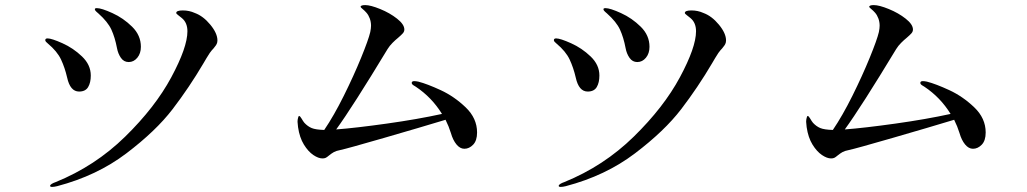

<svg xmlns="http://www.w3.org/2000/svg" viewBox="-20 -711 4040 755"><path d="M440 -522Q432 -564 418 -594.5Q404 -625 367 -658Q365 -660 359 -665Q353 -670 353 -675Q353 -679 361 -679Q379 -679 422 -659.5Q465 -640 499.5 -606Q534 -572 534 -527Q534 -501 520 -484Q506 -467 486 -467Q467 -467 455.5 -483.5Q444 -500 440 -522ZM177 20Q177 16 183.5 12Q190 8 199 5Q354 -58 472 -173.5Q590 -289 653.5 -407Q717 -525 717 -588Q717 -622 695 -640Q688 -646 680.5 -651.5Q673 -657 673 -660Q673 -670 699 -670Q724 -670 746 -660Q779 -648 807 -614Q835 -580 835 -552Q835 -544 832 -538Q829 -532 825 -527.5Q821 -523 820 -521Q813 -514 805 -503Q792 -483 780 -462Q724 -367 658.5 -281.5Q593 -196 477 -108Q361 -20 205 21Q193 24 185 24Q177 24 177 20ZM244 -406Q235 -445 220 -477Q205 -509 168 -540Q164 -543 161 -546.5Q158 -550 158 -553Q158 -560 167 -560Q183 -560 225.5 -541Q268 -522 302.5 -489Q337 -456 337 -414Q337 -386 326.5 -368.5Q316 -351 291 -351Q256 -351 244 -406Z M1856 -190Q1856 -158 1840.5 -142Q1825 -126 1806 -126Q1789 -126 1775 -143Q1761 -160 1753 -188Q1745 -214 1732 -240Q1633 -210 1489.5 -168.5Q1346 -127 1318 -121Q1302 -118 1293 -113Q1284 -108 1273 -99Q1266 -93 1261 -90.5Q1256 -88 1248 -88Q1232 -88 1212 -101.5Q1192 -115 1175 -142.5Q1158 -170 1152 -211L1150 -232Q1150 -240 1152 -247.5Q1154 -255 1156 -255Q1160 -255 1166 -244.5Q1172 -234 1177 -228Q1190 -214 1205.5 -207.5Q1221 -201 1255 -200Q1293 -256 1332 -334.5Q1371 -413 1400 -484Q1429 -555 1436 -585Q1439 -600 1439 -610Q1439 -625 1434 -638.5Q1429 -652 1421 -661Q1414 -669 1406 -675.5Q1398 -682 1398 -684Q1398 -691 1416 -691Q1437 -691 1475 -675.5Q1513 -660 1541.5 -637.5Q1570 -615 1570 -595Q1570 -587 1564.5 -580.5Q1559 -574 1545 -562Q1535 -554 1523.5 -542.5Q1512 -531 1504 -518Q1366 -290 1302 -202Q1380 -208 1501 -225Q1622 -242 1718 -263Q1678 -328 1615 -370Q1613 -371 1606 -375.5Q1599 -380 1599 -385Q1599 -392 1609 -392Q1615 -392 1625 -390Q1660 -381 1713 -356.5Q1766 -332 1811 -289Q1856 -246 1856 -190Z M2440 -522Q2432 -564 2418 -594.5Q2404 -625 2367 -658Q2365 -660 2359 -665Q2353 -670 2353 -675Q2353 -679 2361 -679Q2379 -679 2422 -659.5Q2465 -640 2499.5 -606Q2534 -572 2534 -527Q2534 -501 2520 -484Q2506 -467 2486 -467Q2467 -467 2455.5 -483.5Q2444 -500 2440 -522ZM2177 20Q2177 16 2183.5 12Q2190 8 2199 5Q2354 -58 2472 -173.5Q2590 -289 2653.5 -407Q2717 -525 2717 -588Q2717 -622 2695 -640Q2688 -646 2680.5 -651.5Q2673 -657 2673 -660Q2673 -670 2699 -670Q2724 -670 2746 -660Q2779 -648 2807 -614Q2835 -580 2835 -552Q2835 -544 2832 -538Q2829 -532 2825 -527.5Q2821 -523 2820 -521Q2813 -514 2805 -503Q2792 -483 2780 -462Q2724 -367 2658.5 -281.5Q2593 -196 2477 -108Q2361 -20 2205 21Q2193 24 2185 24Q2177 24 2177 20ZM2244 -406Q2235 -445 2220 -477Q2205 -509 2168 -540Q2164 -543 2161 -546.5Q2158 -550 2158 -553Q2158 -560 2167 -560Q2183 -560 2225.5 -541Q2268 -522 2302.5 -489Q2337 -456 2337 -414Q2337 -386 2326.5 -368.5Q2316 -351 2291 -351Q2256 -351 2244 -406Z M3856 -190Q3856 -158 3840.5 -142Q3825 -126 3806 -126Q3789 -126 3775 -143Q3761 -160 3753 -188Q3745 -214 3732 -240Q3633 -210 3489.5 -168.5Q3346 -127 3318 -121Q3302 -118 3293 -113Q3284 -108 3273 -99Q3266 -93 3261 -90.5Q3256 -88 3248 -88Q3232 -88 3212 -101.5Q3192 -115 3175 -142.5Q3158 -170 3152 -211L3150 -232Q3150 -240 3152 -247.5Q3154 -255 3156 -255Q3160 -255 3166 -244.5Q3172 -234 3177 -228Q3190 -214 3205.5 -207.5Q3221 -201 3255 -200Q3293 -256 3332 -334.5Q3371 -413 3400 -484Q3429 -555 3436 -585Q3439 -600 3439 -610Q3439 -625 3434 -638.5Q3429 -652 3421 -661Q3414 -669 3406 -675.5Q3398 -682 3398 -684Q3398 -691 3416 -691Q3437 -691 3475 -675.5Q3513 -660 3541.5 -637.5Q3570 -615 3570 -595Q3570 -587 3564.5 -580.5Q3559 -574 3545 -562Q3535 -554 3523.5 -542.5Q3512 -531 3504 -518Q3366 -290 3302 -202Q3380 -208 3501 -225Q3622 -242 3718 -263Q3678 -328 3615 -370Q3613 -371 3606 -375.5Q3599 -380 3599 -385Q3599 -392 3609 -392Q3615 -392 3625 -390Q3660 -381 3713 -356.5Q3766 -332 3811 -289Q3856 -246 3856 -190Z"/></svg>

Font: Shippori Mincho Medium
Style: Regular
Weight: 500
Designer: FONTDASU
Foundry: FONTDASU / Google Inc. / but / Adobe
Version: Version 3.110; ttfautohint (v1.8.3)